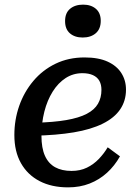

<svg xmlns="http://www.w3.org/2000/svg" viewBox="-20 -796 595 829"><path d="M274 13Q203 13 151 -14Q99 -41 70.5 -91.5Q42 -142 42 -213Q42 -279 63 -339Q84 -399 124 -446.5Q164 -494 220 -521Q276 -548 345 -548Q405 -548 444.5 -530Q484 -512 504 -480.5Q524 -449 524 -409Q524 -361 499 -324Q474 -287 423.5 -262Q373 -237 298.5 -224.5Q224 -212 125 -210L131 -266Q211 -268 266 -277.5Q321 -287 354.5 -304.5Q388 -322 403 -348Q418 -374 418 -408Q418 -431 409 -447Q400 -463 381.5 -471.5Q363 -480 336 -480Q296 -480 263.5 -459Q231 -438 207.5 -400.5Q184 -363 171.5 -314Q159 -265 159 -209Q159 -157 174 -123.5Q189 -90 218 -74Q247 -58 289 -58Q326 -58 355 -72Q384 -86 406.5 -109.5Q429 -133 445 -160L498 -121Q475 -80 442 -50Q409 -20 367 -3.5Q325 13 274 13ZM337 -634Q372 -634 393.5 -652.5Q415 -671 415 -706Q415 -740 394 -758Q373 -776 339 -776Q304 -776 282.5 -758Q261 -740 261 -705Q261 -670 282 -652Q303 -634 337 -634Z"/></svg>

Font: Roboto Serif Medium
Style: Italic
Weight: 500
Italic angle: -10°
Designer: Greg Gazdowicz
Foundry: Commercial Type
Version: Version 1.008